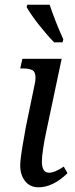

<svg xmlns="http://www.w3.org/2000/svg" viewBox="-20 -786 319 816"><path d="M66 -82Q66 -108 74.5 -158.5Q83 -209 90 -247L127 -426Q131 -442 131 -456Q131 -480 118 -487.5Q105 -495 78 -495H66L75 -536H242L175 -219Q169 -192 163.5 -155.5Q158 -119 158 -100Q158 -52 188 -52Q213 -52 251 -78L267 -50Q205 10 144 10Q107 10 86.5 -16.5Q66 -43 66 -82ZM93 -756 96 -766H191Q213 -699 249 -619L246 -606H210Q178 -639 145 -681Q112 -723 93 -756Z"/></svg>

Font: Noto Serif Narrow
Style: Italic
Weight: 400
Width: 4
Italic angle: -12°
Designer: Monotype Design Team
Foundry: Monotype Imaging Inc.
Version: Version 1.001